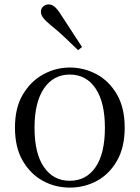

<svg xmlns="http://www.w3.org/2000/svg" viewBox="-20 -838 636 873"><path d="M297 15Q231 15 174.5 -16Q118 -47 83 -107.5Q48 -168 48 -258Q48 -348 84 -408.5Q120 -469 177 -500Q234 -531 297 -531Q362 -531 419 -500.5Q476 -470 511.5 -409Q547 -348 547 -258Q547 -168 512 -107Q477 -46 420.5 -15.5Q364 15 297 15ZM297 -16Q372 -16 414.5 -78Q457 -140 457 -257Q457 -373 414.5 -436Q372 -499 297 -499Q223 -499 180 -436Q137 -373 137 -257Q137 -140 180 -78Q223 -16 297 -16ZM353 -624 335 -610Q305 -639 274.5 -668Q244 -697 210 -724Q187 -743 176.5 -757Q166 -771 166 -784Q166 -800 177 -809Q188 -818 201 -818Q215 -818 227.5 -808Q240 -798 256 -773Q281 -734 305.5 -697Q330 -660 353 -624Z"/></svg>

Font: Noto Serif JP
Style: Regular
Weight: 400
Designer: Ryoko NISHIZUKA  (kana & ideographs); Frank Grießhammer (Latin, Greek & Cyrillic); Wenlong ZHANG  (bopomofo); Sandoll Co
Foundry: Adobe
Version: Version 2.003-H1;hotconv 1.1.1;makeotfexe 2.6.0